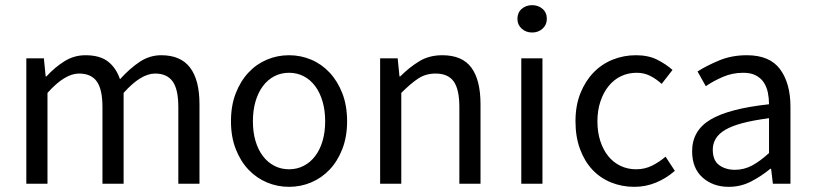

<svg xmlns="http://www.w3.org/2000/svg" viewBox="-20 -712 3154 744"><path d="M82 0V-486H150L157 -416H160Q192 -451 229.5 -474.5Q267 -498 311 -498Q367 -498 398.5 -473.5Q430 -449 445 -405Q483 -447 521.5 -472.5Q560 -498 605 -498Q680 -498 716.5 -450Q753 -402 753 -308V0H671V-297Q671 -366 649 -396.5Q627 -427 581 -427Q526 -427 459 -352V0H377V-297Q377 -366 355 -396.5Q333 -427 286 -427Q231 -427 164 -352V0Z M1100 12Q1055 12 1014.5 -5Q974 -22 943 -54.5Q912 -87 893.5 -134.5Q875 -182 875 -242Q875 -303 893.5 -350.5Q912 -398 943 -431Q974 -464 1014.5 -481Q1055 -498 1100 -498Q1145 -498 1185.5 -481Q1226 -464 1257 -431Q1288 -398 1306.5 -350.5Q1325 -303 1325 -242Q1325 -182 1306.5 -134.5Q1288 -87 1257 -54.5Q1226 -22 1185.5 -5Q1145 12 1100 12ZM1100 -56Q1131 -56 1157 -69.5Q1183 -83 1201.5 -107.5Q1220 -132 1230 -166Q1240 -200 1240 -242Q1240 -284 1230 -318.5Q1220 -353 1201.5 -378Q1183 -403 1157 -416.5Q1131 -430 1100 -430Q1069 -430 1043 -416.5Q1017 -403 998.5 -378Q980 -353 970 -318.5Q960 -284 960 -242Q960 -200 970 -166Q980 -132 998.5 -107.5Q1017 -83 1043 -69.5Q1069 -56 1100 -56Z M1453 0V-486H1521L1528 -416H1531Q1566 -451 1604.5 -474.5Q1643 -498 1694 -498Q1771 -498 1806.5 -450Q1842 -402 1842 -308V0H1760V-297Q1760 -366 1738 -396.5Q1716 -427 1668 -427Q1630 -427 1601 -408Q1572 -389 1535 -352V0Z M2000 0V-486H2082V0ZM2042 -586Q2018 -586 2001.5 -601Q1985 -616 1985 -639Q1985 -663 2001.5 -677.5Q2018 -692 2042 -692Q2066 -692 2082.5 -677.5Q2099 -663 2099 -639Q2099 -616 2082.5 -601Q2066 -586 2042 -586Z M2438 12Q2390 12 2348 -5Q2306 -22 2275.5 -54.5Q2245 -87 2227.5 -134.5Q2210 -182 2210 -242Q2210 -303 2229 -350.5Q2248 -398 2280 -431Q2312 -464 2354.5 -481Q2397 -498 2444 -498Q2492 -498 2526 -481Q2560 -464 2586 -441L2544 -387Q2523 -406 2499.5 -418Q2476 -430 2447 -430Q2414 -430 2386 -416.5Q2358 -403 2338 -378Q2318 -353 2306.5 -318.5Q2295 -284 2295 -242Q2295 -200 2306 -166Q2317 -132 2336.5 -107.5Q2356 -83 2384 -69.5Q2412 -56 2445 -56Q2479 -56 2507.5 -70.5Q2536 -85 2559 -105L2595 -50Q2562 -21 2522 -4.5Q2482 12 2438 12Z M2804 12Q2743 12 2702.5 -24Q2662 -60 2662 -126Q2662 -206 2733 -248.5Q2804 -291 2960 -308Q2960 -331 2955.5 -353Q2951 -375 2940 -392Q2929 -409 2909.5 -419.5Q2890 -430 2860 -430Q2818 -430 2781 -414Q2744 -398 2715 -378L2683 -435Q2717 -457 2766 -477.5Q2815 -498 2874 -498Q2963 -498 3003 -443.5Q3043 -389 3043 -298V0H2975L2968 -58H2965Q2930 -29 2890 -8.5Q2850 12 2804 12ZM2828 -54Q2863 -54 2894 -70.5Q2925 -87 2960 -119V-254Q2899 -246 2857.5 -235Q2816 -224 2790.5 -209Q2765 -194 2753.5 -174.5Q2742 -155 2742 -132Q2742 -90 2767 -72Q2792 -54 2828 -54Z"/></svg>

Font: CV Source Sans
Style: Regular
Weight: 400
Designer: Paul D. Hunt
Foundry: Adobe Systems Incorporated
Version: Version 3.001